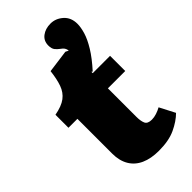

<svg xmlns="http://www.w3.org/2000/svg" viewBox="-267 -922 1002 1002"><g transform="rotate(-45 233.5 -421.0)"><path d="M264 14Q206 14 165 -4.5Q124 -23 102.5 -59.5Q81 -96 81 -148V-405H15V-501Q69 -511 97.5 -532.5Q126 -554 139 -590.5Q152 -627 158 -680L284 -697L306 -686V-517H434V-405H306V-194Q306 -164 314 -145.5Q322 -127 353 -127Q370 -127 388.5 -133Q407 -139 423 -148L467 -63Q436 -32 387 -9Q338 14 264 14ZM312 -523 250 -563Q281 -610 291 -638Q301 -666 301 -683Q301 -697 295 -707.5Q289 -718 274 -728Q264 -735 254 -747Q244 -759 244 -783Q244 -817 269.5 -836.5Q295 -856 333 -856Q371 -856 401.5 -829Q432 -802 432 -755Q432 -730 422 -696Q412 -662 385.5 -618.5Q359 -575 312 -523Z"/></g></svg>

Font: Literata Black
Style: Regular
Weight: 900
Designer: Latin by Veronika Burian and Jose Scaglione. Greek by Irene Vlachou. Cyrillic by Vera Evstafieva.
Foundry: TypeTogether
Version: Version 3.103;gftools[0.9.29]